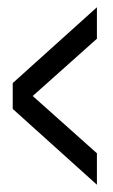

<svg xmlns="http://www.w3.org/2000/svg" viewBox="-20 -507 310 528"><path d="M246.5 1V-85.5L70 -243L246.5 -400.5V-487L15 -278.5V-207.5Z"/></svg>

Font: Anybody Condensed
Style: Regular
Weight: 400
Width: 3
Designer: Tyler Finck
Foundry: Etcetera Type Company
Version: Version 1.113;gftools[0.9.25]